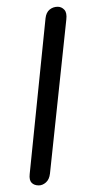

<svg xmlns="http://www.w3.org/2000/svg" viewBox="-20 -562 324 582"><path d="M97.5 0Q83.5 0 75.8 -8Q68 -16 70 -34.5L118 -506.5Q120 -524.5 130.5 -533Q141 -541.5 155 -541.5Q166.5 -541.5 175 -532.5Q183.5 -523.5 181 -502.5L131.5 -36Q129.5 -18 119.2 -9Q109 0 97.5 0Z"/></svg>

Font: Edu SA Hand Cursive
Style: Regular
Weight: 400
Designer: Tina and Corey Anderson, Eben Sorkin, Mirko Velimirovic
Foundry: Google for Education
Version: Version 2.000